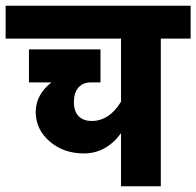

<svg xmlns="http://www.w3.org/2000/svg" viewBox="-55 -653 691 676"><path d="M46.9 -479H298.8V-362.8H264.2Q236.8 -362.8 220.9 -344.5Q205.1 -326.2 205.1 -293Q205.1 -261.7 221.4 -244.4Q237.8 -227.1 268.1 -227.1Q329.6 -227.1 371.1 -294.9V-517.1H-35.2V-632.8H616.2V-517.1H511.2V2.9H371.1V-184.1Q318.8 -112.8 240.2 -112.8Q168.5 -112.8 119.6 -155.3Q70.8 -197.8 70.8 -258.8Q70.8 -319.3 126 -362.8H46.9Z"/></svg>

Font: LT Superior
Style: Bold
Weight: 400
Designer: Daniel Lyons
Foundry: LyonsType
Version: Version 1.000